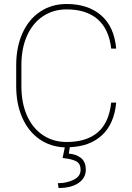

<svg xmlns="http://www.w3.org/2000/svg" viewBox="-20 -727 659 960"><path d="M329 9 324 41Q361 44 385 63Q409 82 409 122Q409 163 372.5 188Q336 213 273 213L269 189Q313 189 348 172Q383 155 383 122Q383 92 362 80Q341 68 293 63L304 10Q231 7 176 -32Q121 -71 91 -139.5Q61 -208 61 -296V-401Q61 -491 92 -560.5Q123 -630 180.5 -668.5Q238 -707 313 -707Q420 -707 485.5 -650.5Q551 -594 561 -484H536Q525 -581 468.5 -630.5Q412 -680 313 -680Q246 -680 194.5 -645.5Q143 -611 115 -548Q87 -485 87 -402V-296Q87 -212 115 -149Q143 -86 194.5 -51.5Q246 -17 313 -17Q412 -17 468.5 -65Q525 -113 536 -214H561Q551 -108 490.5 -51.5Q430 5 329 9Z"/></svg>

Font: FreesentationVF
Style: Regular
Weight: 400
Designer: glyphs from Roboto by Christian Robertson / Hangul glyphs from Noto Sans CJK(Source Han Sans) by Jang Soo-young and Kang
Foundry: PT&
Version: Version 2.001;Glyphs 3.3.1 (3343)